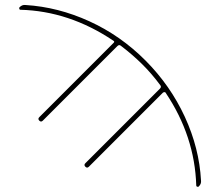

<svg xmlns="http://www.w3.org/2000/svg" viewBox="-20 -538 874 767"><path d="M61 -499Q58 -499 57 -503Q56 -507 58 -509Q69 -520 82 -518Q212 -510 337 -453Q462 -396 561.5 -296Q661 -196 718.5 -71Q776 54 783 183Q785 196 774 207Q772 209 768 208Q764 207 764 203Q758 6 642 -167Q641 -170 637.5 -170Q634 -170 631 -168L335 128Q328 135 321 128Q314 121 321 114L619 -184Q626 -191 620 -198Q586 -244 547.5 -282Q509 -320 463 -355Q456 -361 449 -354L151 -56Q144 -49 137 -56Q130 -63 137 -70L433 -366Q440 -372 432 -376Q256 -494 61 -499Z"/></svg>

Font: Rounded Mplus 1c Thin
Style: Regular
Weight: 250
Version: Version 1.059.20150529